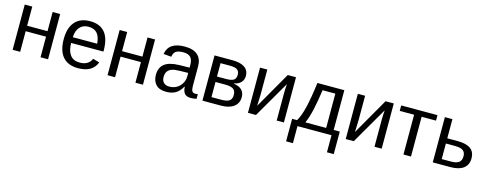

<svg xmlns="http://www.w3.org/2000/svg" viewBox="-27 -1252 5483 2166"><g transform="rotate(15 2714.0 -169.5)"><path d="M157.2 -528.3V-304.7H395V-528.3H482.9V0H395V-240.7H157.2V0H69.3V-528.3Z M687 -245.6Q687 -154.8 724.6 -105.5Q762.2 -56.2 834.5 -56.2Q891.6 -56.2 926 -79.1Q960.4 -102.1 972.7 -137.2L1049.8 -115.2Q1002.4 9.8 834.5 9.8Q717.3 9.8 656 -60.1Q594.7 -129.9 594.7 -267.6Q594.7 -398.4 656 -468.3Q717.3 -538.1 831.1 -538.1Q1064 -538.1 1064 -257.3V-245.6ZM973.1 -313Q965.8 -396.5 930.7 -434.8Q895.5 -473.1 829.6 -473.1Q765.6 -473.1 728.3 -430.4Q690.9 -387.7 688 -313Z M1265.6 -528.3V-304.7H1503.4V-528.3H1591.3V0H1503.4V-240.7H1265.6V0H1177.7V-528.3Z M1862.8 9.8Q1783.2 9.8 1743.2 -32.2Q1703.1 -74.2 1703.1 -147.5Q1703.1 -229.5 1757.1 -273.4Q1811 -317.4 1931.2 -320.3L2049.8 -322.3V-351.1Q2049.8 -415.5 2022.5 -443.4Q1995.1 -471.2 1936.5 -471.2Q1877.4 -471.2 1850.6 -451.2Q1823.7 -431.2 1818.4 -387.2L1726.6 -395.5Q1749 -538.1 1938.5 -538.1Q2038.1 -538.1 2088.4 -492.4Q2138.7 -446.8 2138.7 -360.4V-132.8Q2138.7 -93.8 2148.9 -74Q2159.2 -54.2 2188 -54.2Q2200.7 -54.2 2216.8 -57.6V-2.9Q2183.6 4.9 2148.9 4.9Q2100.1 4.9 2077.9 -20.8Q2055.7 -46.4 2052.7 -101.1H2049.8Q2016.1 -40.5 1971.4 -15.4Q1926.8 9.8 1862.8 9.8ZM1882.8 -56.2Q1931.2 -56.2 1968.8 -78.1Q2006.3 -100.1 2028.1 -138.4Q2049.8 -176.8 2049.8 -217.3V-260.7L1953.6 -258.8Q1891.6 -257.8 1859.6 -246.1Q1827.6 -234.4 1810.5 -210Q1793.5 -185.5 1793.5 -146Q1793.5 -103 1816.7 -79.6Q1839.8 -56.2 1882.8 -56.2Z M2492.2 -528.3Q2589.8 -528.3 2638.7 -494.1Q2687.5 -460 2687.5 -396Q2687.5 -350.6 2659.7 -320.3Q2631.8 -290 2578.6 -279.8V-276.4Q2641.6 -268.1 2673.1 -236.3Q2704.6 -204.6 2704.6 -152.3Q2704.6 -80.6 2651.1 -40.3Q2597.7 0 2503.4 0H2286.1V-528.3ZM2374 -64.9H2489.3Q2556.6 -64.9 2584 -85.7Q2611.3 -106.4 2611.3 -151.9Q2611.3 -201.2 2582.3 -221.4Q2553.2 -241.7 2483.4 -241.7H2374ZM2374 -461.4V-305.2H2479.5Q2542 -305.2 2568.6 -322.8Q2595.2 -340.3 2595.2 -384.3Q2595.2 -424.3 2570.3 -442.9Q2545.4 -461.4 2486.3 -461.4Z M2902.3 -528.3V-239.3L2897.5 -104L3141.1 -528.3H3237.3V0H3153.3V-322.3Q3153.3 -339.8 3155 -375.5Q3156.7 -411.1 3158.2 -426.3L2911.1 0H2817.4V-528.3Z M3713.9 -464.4H3564.5Q3546.4 -331.5 3524.4 -233.2Q3502.4 -134.8 3471.2 -64H3713.9ZM3873 199.2H3793.5V0H3396V199.2H3316.4V-64H3374.5Q3411.1 -125 3438 -237.3Q3464.8 -349.6 3487.3 -528.3H3801.8V-64H3873Z M4044.4 -528.3V-239.3L4039.6 -104L4283.2 -528.3H4379.4V0H4295.4V-322.3Q4295.4 -339.8 4297.1 -375.5Q4298.8 -411.1 4300.3 -426.3L4053.2 0H3959.5V-528.3Z M4465.8 -528.3H4889.6V-464.4H4721.7V0H4633.8V-464.4H4465.8Z M5184.1 -304.7Q5284.2 -304.7 5335.4 -268.8Q5386.7 -232.9 5386.7 -155.3Q5386.7 -80.1 5334 -40Q5281.2 0 5184.6 0H4976.1V-528.3H5064V-304.7ZM5064 -62H5171.4Q5234.9 -62 5264.2 -84.5Q5293.5 -106.9 5293.5 -155.3Q5293.5 -201.2 5265.1 -222.4Q5236.8 -243.7 5171.9 -243.7H5064Z"/></g></svg>

Font: Liberation Sans
Style: Regular
Weight: 400
Designer: Steve Matteson
Foundry: Ascender Corporation
Version: Version 2.00.1